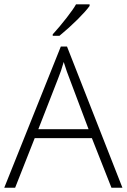

<svg xmlns="http://www.w3.org/2000/svg" viewBox="-20 -885 597 905"><path d="M413.1 -233.9H143.6L51.3 0H0L266.6 -665.5H295.9L557.1 0H505.4ZM160.6 -275.9H397.5L307.6 -514.6Q295.9 -543 280.3 -592.8Q268.1 -549.3 253.4 -513.7ZM228.5 -723.1Q261.7 -759.3 294.2 -801.3Q326.7 -843.3 338.4 -864.7H402.3V-856.9Q385.7 -833.5 346.7 -794.4Q307.6 -755.4 260.3 -716.3H228.5Z"/></svg>

Font: Bpm'online Open Sans Light
Style: Regular
Weight: 300
Foundry: Ascender Corporation
Version: Version 1.10